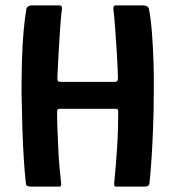

<svg xmlns="http://www.w3.org/2000/svg" viewBox="-20 -693 651 713"><path d="M95 0Q89 0 82.5 -2Q76 -4 76 -12Q72 -48 68.5 -101.5Q65 -155 63 -218.5Q61 -282 60 -348Q60 -409 61.5 -467.5Q63 -526 67.5 -575.5Q72 -625 78 -660Q79 -666 85 -669.5Q91 -673 96 -673Q123 -673 149.5 -673Q176 -673 202 -673Q211 -673 210 -660Q206 -628 203 -584.5Q200 -541 197.5 -494Q195 -447 193 -404Q193 -395 195 -392Q197 -389 207 -389Q256 -389 306 -389Q356 -389 405 -389Q412 -389 415 -391.5Q418 -394 418 -404Q417 -446 414 -493Q411 -540 408 -583.5Q405 -627 401 -660Q401 -673 409 -673Q435 -673 461.5 -673Q488 -673 514 -673Q520 -673 526 -669.5Q532 -666 533 -660Q540 -625 544 -574.5Q548 -524 550 -465.5Q552 -407 551 -346Q551 -281 548.5 -217.5Q546 -154 542.5 -101Q539 -48 535 -12Q534 -4 528 -2Q522 0 515 0Q489 0 462.5 0Q436 0 410 0Q403 0 404 -12Q407 -40 409.5 -72.5Q412 -105 414.5 -140Q417 -175 418 -210.5Q419 -246 419 -278Q419 -285 416.5 -287Q414 -289 406 -289Q356 -289 305.5 -289Q255 -289 205 -289Q197 -289 194.5 -287Q192 -285 192 -278Q192 -245 193.5 -210Q195 -175 196.5 -140Q198 -105 201 -72.5Q204 -40 207 -12Q208 0 201 0Q175 0 148.5 0Q122 0 95 0Z"/></svg>

Font: Glory
Style: Bold
Weight: 700
Designer: Robert Leuschke
Foundry: Robert Leuschke
Version: Version 1.011